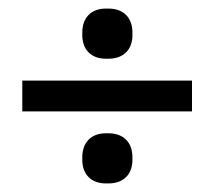

<svg xmlns="http://www.w3.org/2000/svg" viewBox="-20 -576 499 448"><path d="M32 -388V-316H428V-388ZM172 -203C172 -169 193 -148 227 -148H233C268 -148 289 -169 289 -203V-209C289 -244 268 -265 233 -265H227C193 -265 172 -244 172 -209ZM172 -494C172 -460 193 -439 227 -439H233C268 -439 289 -460 289 -494V-500C289 -535 268 -556 233 -556H227C193 -556 172 -535 172 -500Z"/></svg>

Font: LT Superior Serif Semibold
Style: Regular
Weight: 600
Designer: Daniel Lyons
Foundry: LyonsType
Version: Version 2.120;FEAKit 1.0